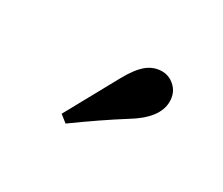

<svg xmlns="http://www.w3.org/2000/svg" viewBox="-56 -999 565 486"><g transform="rotate(30 226.5 -755.5)"><path d="M139.2 -653.8 223.1 -806.2Q242.7 -841.8 262.2 -857.9Q281.7 -874 306.2 -874Q327.6 -874 344.2 -858.2Q360.8 -842.3 360.8 -816.9Q360.8 -768.6 292 -727.1Q232.9 -689.9 160.2 -637.2Z"/></g></svg>

Font: Noto Serif JP Black
Style: Regular
Weight: 900
Designer: Ryoko NISHIZUKA  (kana & ideographs); Frank Grießhammer (Latin, Greek & Cyrillic); Wenlong ZHANG  (bopomofo); Sandoll Co
Foundry: Adobe Systems Incorporated
Version: Version 1.001;PS 1.001;hotconv 16.6.54;makeotf.lib2.5.65590